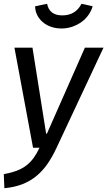

<svg xmlns="http://www.w3.org/2000/svg" viewBox="-37 -778 565 1011"><path d="M260 2Q239 47 214 83.5Q189 120 157 147Q125 174 83 191Q41 208 -14 213L-17 139Q22 132 51 121Q80 110 102 93Q124 76 140.5 53Q157 30 171 0H137L39 -527H134L206 -74H210L410 -527H508ZM287 -628Q257 -628 231.5 -637Q206 -646 187.5 -662Q169 -678 158.5 -699.5Q148 -721 148 -745L211 -758Q223 -697 291 -697Q361 -697 392 -758L451 -745Q444 -721 429 -699.5Q414 -678 392.5 -662.5Q371 -647 344 -637.5Q317 -628 287 -628Z"/></svg>

Font: Yekcdsyqcyvpieeyorgstswgcgt
Style: Regular
Weight: 400
Italic angle: -8°
Designer: Carrois Corporate & Edenspiekermann
Foundry: Carrois Corporate GbR & Edenspiekermann AG
Version: Version 2.001